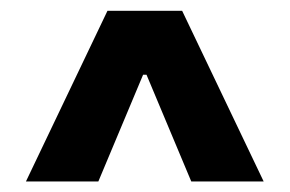

<svg xmlns="http://www.w3.org/2000/svg" viewBox="-20 -736 540 358"><path d="M28.4 -397.7 180.4 -715.9H319.6L471.6 -397.7H336.6L253.2 -596.6H246.8L163.4 -397.7Z"/></svg>

Font: Inter P Black
Style: Regular
Weight: 900
Designer: Rasmus Andersson
Foundry: rsms
Version: Version 3.018;git-588b23468